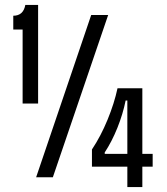

<svg xmlns="http://www.w3.org/2000/svg" viewBox="-20 -721 679 781"><path d="M72 -300V-601H34V-657Q75 -657 83 -701H135V-300ZM127 0 351 -660H420L195 0ZM354 -43V-113Q390 -167 417.5 -234Q445 -301 458 -362H559V-95H601V-43H559V40H498V-43ZM406 -95H498V-312H491Q480 -257 457.5 -201Q435 -145 406 -101Z"/></svg>

Font: Bricolage Grotesque 12pt Condensed Light
Style: Regular
Weight: 300
Width: 3
Designer: Mathieu Triay
Foundry: Atelier Triay
Version: Version 1.001; ttfautohint (v1.8.4.7-5d5b);gftools[0.9.33.de